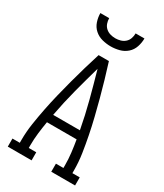

<svg xmlns="http://www.w3.org/2000/svg" viewBox="-233 -1043 965 1132"><g transform="rotate(30 250.0 -477.5)"><path d="M21 0V-55H71V-74Q71 -130 79.5 -186Q88 -242 99 -297.5Q110 -353 123.5 -408Q137 -463 151.5 -517.5Q166 -572 182 -626.5Q198 -681 215 -735H285Q302 -681 318 -626.5Q334 -572 348.5 -517.5Q363 -463 376.5 -408Q390 -353 401 -297.5Q412 -242 420.5 -186Q429 -130 429 -74V-55H479V0H317V-55H368V-74Q368 -115 363 -157Q358 -199 351 -240H149Q142 -199 137 -157Q132 -115 132 -74V-55H183V0ZM159 -296H341Q324 -388 300 -479.5Q276 -571 250 -662Q224 -571 200 -479.5Q176 -388 159 -296ZM250 -815Q221 -815 192 -822.5Q163 -830 141 -849.5Q119 -869 109.5 -897.5Q100 -926 100 -955H160Q160 -937 166 -920Q172 -903 185 -891.5Q198 -880 215 -875Q232 -870 250 -870Q268 -870 285 -875Q302 -880 315 -891.5Q328 -903 334 -920Q340 -937 340 -955H400Q400 -926 390.5 -897.5Q381 -869 359 -849.5Q337 -830 308 -822.5Q279 -815 250 -815Z"/></g></svg>

Font: Iosevka Curly Slab Light
Style: Regular
Weight: 300
Monospace: yes
Designer: Belleve Invis
Foundry: Belleve Invis
Version: Version 22.1.2; ttfautohint (v1.8.4)